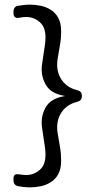

<svg xmlns="http://www.w3.org/2000/svg" viewBox="-20 -753 447 826"><path d="M332 -342V-338Q332 -328 326.5 -322.5Q321 -317 309 -314Q266 -303 243 -267Q220 -231 228 -180Q233 -149 238 -121Q243 -93 243 -62Q243 -26 230.5 -3.5Q218 19 197.5 31.5Q177 44 153.5 48.5Q130 53 109 53Q96 53 82.5 51.5Q69 50 58 48Q48 46 43 39.5Q38 33 38 22V16Q38 4 43.5 -0.5Q49 -5 62 -3Q72 -2 79 -1Q86 0 92 0Q130 0 156.5 -27.5Q183 -55 173 -122L161 -203Q154 -250 175.5 -289.5Q197 -329 255 -339Q260 -340 260 -340Q260 -340 255 -341Q197 -351 175.5 -391Q154 -431 161 -477L173 -558Q183 -625 156.5 -652.5Q130 -680 92 -680Q86 -680 77.5 -679Q69 -678 59 -676Q49 -675 43.5 -680Q38 -685 38 -697V-702Q38 -713 43 -720Q48 -727 58 -728Q69 -730 82.5 -731.5Q96 -733 109 -733Q130 -733 153.5 -728.5Q177 -724 197.5 -711.5Q218 -699 230.5 -676.5Q243 -654 243 -618Q243 -587 238 -559.5Q233 -532 228 -500Q220 -449 243 -413Q266 -377 309 -366Q321 -363 326.5 -358Q332 -353 332 -342Z"/></svg>

Font: Winky Sans Light
Style: Regular
Weight: 300
Designer: Simon Atzbach
Foundry: typofactur
Version: Version 1.205